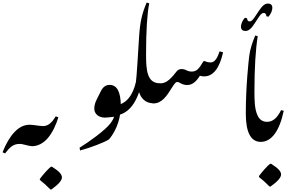

<svg xmlns="http://www.w3.org/2000/svg" viewBox="-20 -1118 2311 1513"><path d="M20 91C57 42 85 16 134 16C165 16 200 33 230 33C293 33 347 -26 347 -93C347 -114 336 -125 314 -125C287 -125 244 -135 214 -135C169 -135 130 -115 95 -78C59 -41 27 14 0 82Z M377 375H385C441 335 468 304 468 280C468 254 442 229 390 196H381C364 207 312 266 294 292V300C321 321 349 346 377 375Z M232 34C279 34 318 11 350 -22C395 -71 424 -141 440 -194L419 -201C383 -141 353 -124 314 -124C250 -124 197 -64 197 3C197 23 208 34 232 34Z M611 68C689 47 804 4 839 -20C909 -102 932 -208 932 -282C932 -394 902 -449 844 -449C814 -449 792 -433 776 -402L743 -336C729 -309 723 -284 723 -262C723 -222 755 -192 806 -191C821 -191 855 -195 879 -198C875 -185 866 -167 851 -147C809 -91 682 0 607 46Z M860 -205C954 -205 1029 -256 1076 -392C1089 -350 1121 -304 1190 -304C1228 -304 1282 -329 1282 -405C1282 -443 1268 -462 1239 -462C1138 -462 1131 -567 1131 -690C1131 -879 1140 -1013 1156 -1092L1136 -1098C1099 -1013 1083 -941 1076 -827C1070 -730 1056 -495 1051 -472C1029 -371 973 -290 886 -290C868 -290 836 -273 836 -236C836 -214 848 -205 860 -205Z M1189 -303C1223 -303 1249 -318 1272 -341C1294 -363 1313 -392 1332 -423C1359 -465 1365 -472 1378 -472C1384 -472 1394 -468 1407 -460C1421 -452 1438 -448 1456 -448C1492 -448 1525 -472 1555 -521C1567 -517 1579 -516 1590 -516C1660 -517 1710 -580 1738 -706L1710 -713C1691 -653 1669 -626 1639 -626C1623 -626 1607 -630 1592 -637L1583 -635C1548 -574 1528 -554 1490 -554C1475 -554 1461 -558 1447 -565C1433 -572 1421 -574 1411 -574C1394 -574 1380 -567 1369 -552C1311 -476 1279 -461 1239 -461C1198 -461 1147 -434 1147 -360C1147 -343 1150 -330 1156 -321C1163 -309 1174 -303 1189 -303Z M1914 -874C1939 -874 1960 -892 1985 -931C1996 -948 2008 -966 2019 -983C2036 -1008 2046 -1016 2059 -1016C2068 -1016 2079 -1009 2079 -990L2095 -986C2112 -1005 2126 -1031 2126 -1057C2126 -1083 2108 -1090 2092 -1090C2068 -1090 2049 -1075 2021 -1034L1987 -983C1969 -957 1959 -949 1946 -949C1936 -949 1927 -958 1927 -974L1910 -978C1893 -960 1879 -933 1879 -907C1879 -885 1892 -874 1914 -874Z M2035 0C2072 0 2128 -24 2128 -101C2128 -139 2113 -158 2084 -158C2046 -158 2022 -179 2008 -212C1986 -260 1985 -333 1985 -396C1985 -582 1994 -727 2011 -833L1991 -838C1967 -779 1951 -731 1944 -677C1939 -636 1917 -441 1917 -223C1917 -74 1957 0 2035 0Z M2104 352H2112C2168 312 2195 281 2195 257C2195 231 2169 206 2117 173H2108C2091 184 2039 243 2021 269V277C2048 298 2076 323 2104 352Z M2035 0C2118 0 2182 -83 2216 -245L2195 -250C2160 -179 2123 -158 2084 -158C2045 -158 1992 -131 1992 -57C1992 -19 2007 0 2035 0Z"/></svg>

Font: Noto Nastaliq Urdu
Style: Regular
Weight: 400
Designer: Monotype Design Team (Patrick Giasson: type design, Kamal Mansour: OpenType code, Glenda Bellarosa). Updated by Simon Co
Foundry: Monotype Imaging Inc., Simon Cozens
Version: Version 3.009